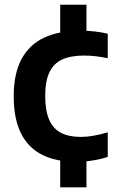

<svg xmlns="http://www.w3.org/2000/svg" viewBox="-20 -686 508 826"><path d="M307.5 10Q221 10 161 -20.2Q101 -50.5 70 -113Q39 -175.5 39 -272Q39 -369 72.5 -431.5Q106 -494 170 -524Q234 -554 325.5 -554Q357.5 -554 386.8 -550.8Q416 -547.5 443.5 -541V-435.5Q417 -441 392 -444Q367 -447 342 -447Q284 -447 247 -429.8Q210 -412.5 192.2 -374.2Q174.5 -336 174.5 -273.5Q174.5 -209.5 191.8 -170.5Q209 -131.5 243 -114.2Q277 -97 327.5 -97Q353.5 -97 381 -101.8Q408.5 -106.5 443.5 -116.5V-11Q413 -1 378.2 4.5Q343.5 10 307.5 10ZM239 120V-16.5H352V120ZM239 -529V-665.5H352V-529Z"/></svg>

Font: Encode Sans SC Condensed Thin SemiBold
Style: Regular
Weight: 600
Version: Version 3.002